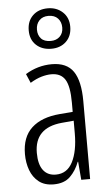

<svg xmlns="http://www.w3.org/2000/svg" viewBox="-56 -837 503 884"><g transform="rotate(-5 195.5 -395.0)"><path d="M195 -542Q264 -542 294.5 -497.5Q325 -453 325 -360V0H284L277 -84H275Q260 -44 232.5 -17Q205 10 156 10Q114 10 87.5 -11Q61 -32 48.5 -66Q36 -100 36 -140Q36 -219 81.5 -261Q127 -303 211 -310L272 -315V-358Q272 -433 252.5 -464.5Q233 -496 189 -496Q168 -496 143.5 -489Q119 -482 91 -465L73 -507Q130 -542 195 -542ZM217 -269Q91 -257 91 -141Q91 -88 111.5 -61Q132 -34 170 -34Q222 -34 247.5 -83.5Q273 -133 273 -216V-274ZM200 -613Q157 -613 130 -638Q103 -663 103 -706Q103 -749 129.5 -774.5Q156 -800 199 -800Q240 -800 267.5 -774.5Q295 -749 295 -707Q295 -664 268.5 -638.5Q242 -613 200 -613ZM200 -649Q226 -649 242 -664.5Q258 -680 258 -706Q258 -732 242.5 -748.5Q227 -765 199 -765Q172 -765 156.5 -748.5Q141 -732 141 -706Q141 -681 155.5 -665Q170 -649 200 -649Z"/></g></svg>

Font: Noto Sans Ethiopic ExtraCondensed Light
Style: Regular
Weight: 300
Width: 2
Designer: Monotype Design Team
Foundry: Monotype Imaging Inc.
Version: Version 2.102; ttfautohint (v1.8.4.7-5d5b)